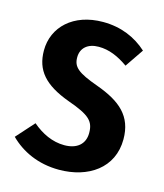

<svg xmlns="http://www.w3.org/2000/svg" viewBox="-90 -613 595 696"><g transform="rotate(15 207.5 -264.5)"><path d="M212 -544C101 -544 31 -477 31 -389C31 -315 70 -269 166 -234C248 -205 267 -186 267 -142C267 -100 238 -76 191 -76C146 -76 105 -96 70 -126L10 -59C54 -15 117 15 195 15C305 15 393 -44 393 -152C393 -239 342 -282 251 -315C173 -343 154 -360 154 -396C154 -431 179 -453 220 -453C259 -453 294 -438 331 -412L378 -481C335 -520 280 -544 212 -544Z"/></g></svg>

Font: Fira Sans Condensed Medium
Style: Regular
Weight: 500
Width: 3
Designer: Carrois Corporate & Edenspiekermann AG
Foundry: Carrois Corporate GbR & Edenspiekermann AG
Version: Version 4.202;PS 004.202;hotconv 1.0.88;makeotf.lib2.5.64775